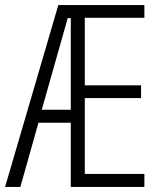

<svg xmlns="http://www.w3.org/2000/svg" viewBox="-21 -734 634 754"><path d="M546 0V-51H312V-349H533V-399H312V-664H546V-714H208L-1 0H59L130 -252H257V0ZM143 -303 245 -663H257V-303Z"/></svg>

Font: Noto Sans Gujarati ExtraCondensed Light
Style: Regular
Weight: 300
Width: 2
Designer: Jelle Bosma - Monotype Design Team, Universal Thirst
Foundry: Monotype Imaging Inc.
Version: Version 2.106